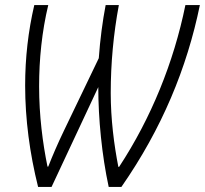

<svg xmlns="http://www.w3.org/2000/svg" viewBox="-20 -734 807 756"><path d="M130 2H183L367 -391C367 -267 381 -123 408 2H458C618 -228 716 -466 767 -714H710C664 -488 575 -269 449 -77H446C429 -164 416 -265 416 -368C416 -485 427 -602 448 -714H396C384 -652 374 -577 369 -505L232 -220C206 -166 186 -119 170 -78H167C148 -171 134 -279 134 -394C134 -501 145 -610 170 -714H115C91 -611 79 -506 79 -397C79 -265 97 -130 130 2Z"/></svg>

Font: Noto Sans Condensed Light
Style: Italic
Weight: 300
Width: 3
Italic angle: -12°
Designer: Monotype Design Team
Foundry: Monotype Imaging Inc.
Version: Version 2.013